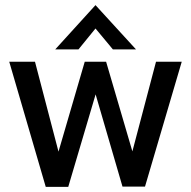

<svg xmlns="http://www.w3.org/2000/svg" viewBox="-20 -729 746 750"><path d="M195.8 -536.1 353 -709 511.2 -536.1H420.9L353 -617.7L286.6 -536.1ZM158.7 1 16.1 -487.8H116.7L208.5 -136.7L311 -487.8H394.5L497.1 -137.7L589.4 -487.8H689.9L546.4 0H458.5L353.5 -360.4L246.6 1Z"/></svg>

Font: HK Grotesk Medium
Style: Regular
Weight: 500
Designer: Alfredo Marco Pradil and Stefan Peev
Foundry: Hanken Design Co.
Version: Version 1.045;PS 001.045;hotconv 1.0.88;makeotf.lib2.5.64775